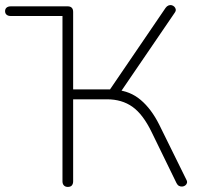

<svg xmlns="http://www.w3.org/2000/svg" viewBox="-23 -730 781 756"><path d="M244 6Q234 6 228.5 0Q223 -6 223 -16V-667H19Q9 -667 3 -672Q-3 -677 -3 -686Q-3 -695 3 -700Q9 -705 19 -705H244Q254 -705 259.5 -699.5Q265 -694 265 -683V-378H423L400 -363L629 -699Q634 -706 640.5 -708.5Q647 -711 653 -709.5Q659 -708 663.5 -703.5Q668 -699 669 -693Q670 -687 665 -680L446 -359L433 -376Q489 -372 531 -336.5Q573 -301 604 -239L711 -22Q715 -15 713 -9Q711 -3 706 0.5Q701 4 694.5 4.5Q688 5 682 2Q676 -1 672 -9L574 -210Q540 -280 498.5 -309.5Q457 -339 398 -339H265V-16Q265 -6 260 0Q255 6 244 6Z"/></svg>

Font: Nunito ExtraLight
Style: Regular
Weight: 200
Designer: Vernon Adams
Foundry: Vernon Adams
Version: Version 3.602